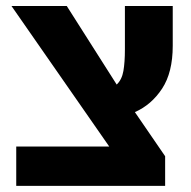

<svg xmlns="http://www.w3.org/2000/svg" viewBox="-20 -609 627 629"><path d="M521 0H33.2V-128.9H337.9L17.6 -589.4H198.7L362.3 -332Q379.4 -348.1 384.3 -376.7Q389.2 -405.3 389.2 -447.3V-589.4H545.9V-459Q545.9 -371.6 511 -318.6Q476.1 -265.6 421.9 -241.7L521 -97.2Z"/></svg>

Font: Lunasima
Style: Bold
Weight: 700
Designer: The DocRepair Project, Monotype Design Team
Foundry: Google
Version: Version 2.009